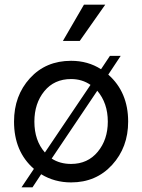

<svg xmlns="http://www.w3.org/2000/svg" viewBox="-20 -770 607 821"><path d="M430 -750H339L249 -595H321ZM443 -451 496 -531H450L412 -474C374.7 -498 332 -510 284 -510C212 -510 153.3 -485.2 108 -435.5C62.7 -385.8 40 -324 40 -250C40 -164.7 68.3 -97.3 125 -48L72 31H119L156 -25C194 -1.7 236.7 10 284 10C355.3 10 413.8 -15 459.5 -65C505.2 -115 528 -176.7 528 -250C528 -334 499.7 -401 443 -451ZM127 -250C127 -302 141.2 -345.3 169.5 -380C197.8 -414.7 236 -432 284 -432C315.3 -432 343 -423.7 367 -407L172 -118C142 -152 127 -196 127 -250ZM284 -69C252 -69 224.3 -76.7 201 -92L396 -382C426 -346.7 441 -302.7 441 -250C441 -198.7 426.7 -155.7 398 -121C369.3 -86.3 331.3 -69 284 -69Z"/></svg>

Font: Orkney
Style: Regular
Weight: 400
Designer: Samuel Oakes and Alfredo Marco Pradil
Foundry: Alfredo Marco Pradil
Version: 1.0; ttfautohint (v1.5)